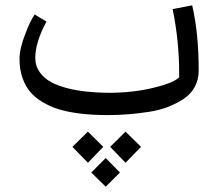

<svg xmlns="http://www.w3.org/2000/svg" viewBox="-20 -415 818 720"><path d="M393.1 135.7 450.7 78.6 508.8 135.7 450.7 195.3ZM322.3 231.9 376.5 177.7 429.7 231.9 376.5 285.2ZM251.5 135.7 309.6 78.6 367.2 135.7 309.6 195.3ZM76.7 -292.5Q92.3 -334 109.9 -360.8L154.3 -334Q112.3 -256.8 112.3 -197.3Q112.3 -167.5 128.9 -144.3Q145.5 -121.1 171.9 -106.9Q198.2 -92.8 235.4 -83.5Q297.4 -67.9 385.7 -66.9Q475.6 -66.9 552.2 -85Q628.9 -103 651.9 -125V-139.2Q651.9 -261.2 627.4 -380.9L700.7 -395Q725.1 -290 725.1 -150.9Q725.1 -116.2 710 -88.6Q694.8 -61 667.7 -43.5Q640.6 -25.9 608.2 -13.4Q575.7 -1 535.2 4.9Q459 16.6 384.8 16.6Q268.6 16.6 195.3 -6.8Q167 -16.1 139.6 -32.2Q112.3 -48.3 94 -69.6Q75.7 -90.8 64.5 -122.3Q53.2 -153.8 53.2 -194.1Q53.2 -234.4 76.7 -292.5Z"/></svg>

Font: MiladAzad
Style: Regular
Weight: 400
Designer: Reza bakhtiari fard
Foundry: http://font-store.ir
Version: Version:0.0.3;RFB:1.2.5;Building:2016-04-05 21:27:38.277324